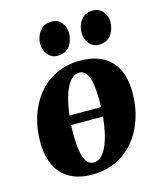

<svg xmlns="http://www.w3.org/2000/svg" viewBox="-119 -876 814 976"><g transform="rotate(-15 288.0 -388.5)"><path d="M403 -257H180L187 -306H408.5ZM333.5 -561.5Q403.5 -561.5 451.5 -536Q499.5 -510.5 524.5 -460.8Q549.5 -411 550 -339Q550.5 -267 530.2 -203Q510 -139 470.8 -90.2Q431.5 -41.5 374.5 -13.8Q317.5 14 244.5 14Q176.5 14 129.2 -12Q82 -38 57.2 -88.2Q32.5 -138.5 31.5 -209.5Q31 -283 51.2 -346.8Q71.5 -410.5 110.5 -458.8Q149.5 -507 205.8 -534.2Q262 -561.5 333.5 -561.5ZM314.5 -504Q290 -504 271.8 -485Q253.5 -466 240.5 -434.5Q227.5 -403 219.5 -364.2Q211.5 -325.5 207.8 -284.8Q204 -244 204.5 -208Q205 -145.5 213 -109.5Q221 -73.5 235 -58.5Q249 -43.5 267.5 -43.5Q292.5 -43.5 310.8 -62.2Q329 -81 341.8 -112.8Q354.5 -144.5 362.5 -183.5Q370.5 -222.5 374 -263.2Q377.5 -304 377 -341Q376.5 -404.5 368.5 -440Q360.5 -475.5 346.8 -489.8Q333 -504 314.5 -504ZM229 -615Q199.5 -615 179.8 -640Q160 -665 160 -695.5Q161 -735 183.2 -763Q205.5 -791 244.5 -791Q280 -791 298.2 -766.2Q316.5 -741.5 316.5 -712.5Q316.5 -673 295.8 -644Q275 -615 229 -615ZM446.5 -615Q417 -615 397.2 -640Q377.5 -665 378 -695.5Q378.5 -735 400.2 -763Q422 -791 462 -791Q496.5 -791 515.8 -766.2Q535 -741.5 534.5 -712.5Q534 -673 513 -644Q492 -615 446.5 -615Z"/></g></svg>

Font: Merriweather 36pt Black
Style: Italic
Weight: 900
Italic angle: -7.8°
Version: Version 2.101